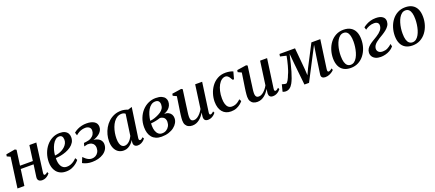

<svg xmlns="http://www.w3.org/2000/svg" viewBox="74 -1673 6358 2806"><g transform="rotate(-20 3253.0 -270.0)"><path d="M472 -85.5Q470 -67 474.5 -59.2Q479 -51.5 486.5 -51.5Q495.5 -51.5 506.5 -57Q517.5 -62.5 533 -77L545 -52.5Q538 -43 521.8 -28Q505.5 -13 481.2 -1.2Q457 10.5 426 10.5Q405 10.5 388.8 3Q372.5 -4.5 364.2 -20.2Q356 -36 359 -60.5L385.5 -251H185.5L151 0H43.5L108 -470.5L56 -494L61.5 -524.5L202 -549L224.5 -536L192.5 -300H392L424 -537H532Z M1007 -94Q992.5 -73.5 963 -49Q933.5 -24.5 892 -7Q850.5 10.5 799 10.5Q747.5 10.5 710.2 -7.2Q673 -25 649.5 -55.5Q626 -86 615 -124.8Q604 -163.5 604.5 -204.5Q605 -275.5 627.2 -338.2Q649.5 -401 689 -449Q728.5 -497 782 -524.5Q835.5 -552 898 -552Q946 -552 976.8 -537Q1007.5 -522 1022.8 -496Q1038 -470 1038 -436.5Q1038.5 -392 1017.8 -357.8Q997 -323.5 962.2 -299Q927.5 -274.5 885.5 -258.5Q843.5 -242.5 800.8 -234.5Q758 -226.5 722.5 -225.5Q720.5 -192 725.5 -161Q730.5 -130 743.5 -105.2Q756.5 -80.5 778.2 -66Q800 -51.5 831.5 -51.5Q862.5 -51.5 890.2 -61.2Q918 -71 942.5 -88.2Q967 -105.5 987.5 -128ZM875.5 -506.5Q842 -506.5 815.5 -484.5Q789 -462.5 769.5 -426.5Q750 -390.5 738.5 -348.2Q727 -306 723.5 -265Q753 -267 782.8 -275.8Q812.5 -284.5 839.2 -299.8Q866 -315 887 -335.5Q908 -356 920.2 -381.5Q932.5 -407 932 -436.5Q931.5 -471.5 917 -489Q902.5 -506.5 875.5 -506.5Z M1204.5 9.5Q1162.5 9.5 1131.5 2Q1100.5 -5.5 1081.5 -14.2Q1062.5 -23 1056.5 -26.5L1090 -108.5Q1107.5 -90.5 1126.8 -74.5Q1146 -58.5 1168.8 -48.5Q1191.5 -38.5 1216.5 -38.5Q1250 -38.5 1276.5 -53.8Q1303 -69 1318.8 -97.5Q1334.5 -126 1334.5 -163.5Q1334.5 -189.5 1323.2 -210.8Q1312 -232 1288 -244.5Q1264 -257 1224.5 -256L1171 -243.5L1184 -293L1219 -297Q1269 -302.5 1299.8 -321.5Q1330.5 -340.5 1345 -367.5Q1359.5 -394.5 1359.5 -423.5Q1359.5 -458.5 1335.5 -476.2Q1311.5 -494 1279.5 -494Q1255 -494 1230 -488.5Q1205 -483 1179.5 -469.8Q1154 -456.5 1127 -432.5L1112.5 -478.5Q1140 -501.5 1172 -517Q1204 -532.5 1239.8 -540.8Q1275.5 -549 1314 -549Q1389 -549 1433.2 -520.8Q1477.5 -492.5 1477.5 -437Q1477.5 -404.5 1461.5 -377.5Q1445.5 -350.5 1418 -329.8Q1390.5 -309 1355.2 -295Q1320 -281 1282 -275.5L1280.5 -284.5Q1336.5 -291 1376.2 -277.8Q1416 -264.5 1437.2 -237Q1458.5 -209.5 1458.5 -174Q1458.5 -130 1437.8 -95.8Q1417 -61.5 1381.2 -38Q1345.5 -14.5 1300 -2.5Q1254.5 9.5 1204.5 9.5Z M1953.5 -90Q1950.5 -68 1956.5 -59.8Q1962.5 -51.5 1972.5 -51.5Q1981.5 -51.5 1992.5 -57.8Q2003.5 -64 2017.5 -78L2030.5 -53.5Q2024.5 -44.5 2008.2 -29.2Q1992 -14 1967.8 -1.8Q1943.5 10.5 1913 10.5Q1882 10.5 1865 -7Q1848 -24.5 1849.5 -57.5L1854.5 -94Q1839.5 -68 1816.2 -44.2Q1793 -20.5 1763 -5Q1733 10.5 1696 10.5Q1645 10.5 1609.2 -14.8Q1573.5 -40 1554.8 -84.8Q1536 -129.5 1536 -188.5Q1536 -240 1549.5 -291.5Q1563 -343 1589.5 -389.5Q1616 -436 1654.8 -472.2Q1693.5 -508.5 1744 -529.5Q1794.5 -550.5 1856 -550.5Q1882 -550.5 1909 -544.2Q1936 -538 1957 -529L2020 -548.5ZM1902.5 -485.5Q1892.5 -495 1878.2 -500.2Q1864 -505.5 1846 -505.5Q1806.5 -505.5 1775.2 -486.5Q1744 -467.5 1720.8 -435Q1697.5 -402.5 1682.2 -361.5Q1667 -320.5 1659.5 -276Q1652 -231.5 1652 -189Q1652 -142 1661.8 -111.2Q1671.5 -80.5 1689 -65.5Q1706.5 -50.5 1729.5 -50.5Q1750 -50.5 1768.8 -59.5Q1787.5 -68.5 1803.8 -83.5Q1820 -98.5 1833.2 -117.5Q1846.5 -136.5 1855.5 -156.5Z M2284.5 10Q2235 10 2198.2 -5.2Q2161.5 -20.5 2137 -49Q2112.5 -77.5 2100.2 -117.5Q2088 -157.5 2088 -207Q2088 -283.5 2112.8 -346.8Q2137.5 -410 2180 -456Q2222.5 -502 2277 -526.8Q2331.5 -551.5 2391.5 -551.5Q2448.5 -551.5 2483.2 -535.8Q2518 -520 2534 -495Q2550 -470 2550 -441Q2550 -408.5 2537 -379.5Q2524 -350.5 2497.5 -327.8Q2471 -305 2431 -291Q2471 -291.5 2498 -277Q2525 -262.5 2538.8 -237.8Q2552.5 -213 2552.5 -182.5Q2552.5 -145.5 2533.8 -111.2Q2515 -77 2479.8 -49.5Q2444.5 -22 2395 -6Q2345.5 10 2284.5 10ZM2307.5 -34Q2344 -34 2372.8 -51.2Q2401.5 -68.5 2418.5 -98.5Q2435.5 -128.5 2436 -166.5Q2436 -194.5 2426.2 -213.5Q2416.5 -232.5 2397.8 -243Q2379 -253.5 2352.5 -256Q2344.5 -254 2332.8 -250.2Q2321 -246.5 2306.8 -242.8Q2292.5 -239 2276.5 -236Q2260.5 -233 2242.5 -230Q2224.5 -227 2204 -226Q2203 -217 2202.8 -207.8Q2202.5 -198.5 2202.5 -188Q2202.5 -144.5 2214.5 -109.8Q2226.5 -75 2249.8 -54.5Q2273 -34 2307.5 -34ZM2205 -265.5Q2225 -267.5 2242.5 -271.2Q2260 -275 2276 -280.5Q2292 -286 2308 -292.5Q2345.5 -308 2374.8 -327.5Q2404 -347 2420.5 -373.2Q2437 -399.5 2437 -434Q2437 -470 2420.2 -488.2Q2403.5 -506.5 2370.5 -506.5Q2334 -506.5 2305.2 -485.8Q2276.5 -465 2256 -430.2Q2235.5 -395.5 2222.8 -352.5Q2210 -309.5 2205 -265.5Z M2763 10.5Q2730 10.5 2703.8 -1.8Q2677.5 -14 2661.8 -40.5Q2646 -67 2646 -109.5Q2646 -125.5 2647.8 -147.5Q2649.5 -169.5 2652.8 -194.5Q2656 -219.5 2659.5 -243.5Q2663 -267.5 2666 -286L2694 -471L2638.5 -497L2643.5 -527L2789 -549L2809 -537.5L2774.5 -285.5Q2772.5 -265.5 2769.2 -243.5Q2766 -221.5 2763 -200Q2760 -178.5 2758.2 -159.8Q2756.5 -141 2756.5 -127.5Q2756.5 -100.5 2762.8 -85Q2769 -69.5 2781.2 -63Q2793.5 -56.5 2811.5 -56.5Q2837 -56.5 2863.5 -73.2Q2890 -90 2913.5 -117.5Q2937 -145 2954 -176.5L3004.5 -542.5H3113L3049.5 -87.5Q3047 -69.5 3051.5 -60.5Q3056 -51.5 3065.5 -51.5Q3075 -51.5 3086.8 -58Q3098.5 -64.5 3114.5 -80.5L3126.5 -55.5Q3120 -45.5 3103 -29.8Q3086 -14 3061.2 -2Q3036.5 10 3007 10Q2973 10 2958 -7Q2943 -24 2943.5 -50Q2943.5 -53 2944.2 -60.8Q2945 -68.5 2946.2 -79Q2947.5 -89.5 2949 -100.2Q2950.5 -111 2951.5 -119L2950.5 -120Q2935.5 -94.5 2916.5 -71.2Q2897.5 -48 2874 -29.5Q2850.5 -11 2823 -0.2Q2795.5 10.5 2763 10.5Z M3364 10Q3279.5 10 3232 -46.8Q3184.5 -103.5 3184 -204Q3184 -265 3202.8 -326Q3221.5 -387 3258.8 -438Q3296 -489 3351.2 -519.8Q3406.5 -550.5 3478.5 -550.5Q3506 -550.5 3538.2 -545Q3570.5 -539.5 3593.5 -529L3562.5 -416L3540.5 -419Q3528 -443.5 3514.8 -461.5Q3501.5 -479.5 3487.2 -489Q3473 -498.5 3457.5 -498.5Q3425.5 -498.5 3397 -477.5Q3368.5 -456.5 3347 -418Q3325.5 -379.5 3313 -327Q3300.5 -274.5 3301 -211.5Q3301.5 -159.5 3313 -124.2Q3324.5 -89 3346.5 -71Q3368.5 -53 3401 -53Q3430 -53 3453.2 -61.2Q3476.5 -69.5 3496.8 -83.8Q3517 -98 3535 -116L3553.5 -82.5Q3539 -63.5 3512.5 -41.8Q3486 -20 3449 -5Q3412 10 3364 10Z M3773 10.5Q3740 10.5 3713.8 -1.8Q3687.5 -14 3671.8 -40.5Q3656 -67 3656 -109.5Q3656 -125.5 3657.8 -147.5Q3659.5 -169.5 3662.8 -194.5Q3666 -219.5 3669.5 -243.5Q3673 -267.5 3676 -286L3704 -471L3648.5 -497L3653.5 -527L3799 -549L3819 -537.5L3784.5 -285.5Q3782.5 -265.5 3779.2 -243.5Q3776 -221.5 3773 -200Q3770 -178.5 3768.2 -159.8Q3766.5 -141 3766.5 -127.5Q3766.5 -100.5 3772.8 -85Q3779 -69.5 3791.2 -63Q3803.5 -56.5 3821.5 -56.5Q3847 -56.5 3873.5 -73.2Q3900 -90 3923.5 -117.5Q3947 -145 3964 -176.5L4014.5 -542.5H4123L4059.5 -87.5Q4057 -69.5 4061.5 -60.5Q4066 -51.5 4075.5 -51.5Q4085 -51.5 4096.8 -58Q4108.5 -64.5 4124.5 -80.5L4136.5 -55.5Q4130 -45.5 4113 -29.8Q4096 -14 4071.2 -2Q4046.5 10 4017 10Q3983 10 3968 -7Q3953 -24 3953.5 -50Q3953.5 -53 3954.2 -60.8Q3955 -68.5 3956.2 -79Q3957.5 -89.5 3959 -100.2Q3960.5 -111 3961.5 -119L3960.5 -120Q3945.5 -94.5 3926.5 -71.2Q3907.5 -48 3884 -29.5Q3860.5 -11 3833 -0.2Q3805.5 10.5 3773 10.5Z M4828.5 10.5Q4800 10.5 4782.2 -5.2Q4764.5 -21 4770 -56.5L4810 -334L4834.5 -491L4756.5 -341.5L4575.5 7H4504L4468 -334.5L4454 -490Q4437.5 -416 4421.5 -352Q4405.5 -288 4390 -235.2Q4374.5 -182.5 4359 -141.5Q4343.5 -100.5 4327.5 -71.5Q4306.5 -33 4278.5 -12.5Q4250.5 8 4214 8Q4206 8 4196 6Q4186 4 4177.8 1.2Q4169.5 -1.5 4167.5 -3.5L4195 -111Q4198.5 -109 4210.2 -105.5Q4222 -102 4234.8 -99.2Q4247.5 -96.5 4254.5 -96.5Q4263.5 -96.5 4272.8 -106.5Q4282 -116.5 4291.8 -133Q4301.5 -149.5 4310.5 -170Q4319.5 -190.5 4327 -210.5Q4338.5 -232.5 4349.2 -265Q4360 -297.5 4370.2 -335Q4380.5 -372.5 4388.8 -409.8Q4397 -447 4402.5 -478.5L4308 -500.5L4314 -537.5H4555.5L4586 -201.5L4591.5 -105.5L4636 -201.5L4810 -537H4948.5L4886 -92Q4884.5 -81 4885.2 -71.5Q4886 -62 4890.2 -56.2Q4894.5 -50.5 4902.5 -50.5Q4914 -50.5 4928.2 -58.5Q4942.5 -66.5 4955.5 -79.5L4967 -52.5Q4960 -43 4940 -28Q4920 -13 4891.2 -1.2Q4862.5 10.5 4828.5 10.5Z M5311 -551Q5376.5 -551 5421 -525Q5465.5 -499 5488.2 -450Q5511 -401 5511 -331Q5511.5 -264.5 5492 -203Q5472.5 -141.5 5435.5 -93Q5398.5 -44.5 5345.8 -16.5Q5293 11.5 5226.5 11.5Q5162 11.5 5117.2 -14.2Q5072.5 -40 5049.8 -89Q5027 -138 5026.5 -206.5Q5026.5 -274 5046 -336Q5065.5 -398 5102.5 -446.5Q5139.5 -495 5192.2 -523Q5245 -551 5311 -551ZM5299 -507Q5267 -507 5242 -488Q5217 -469 5198.5 -437Q5180 -405 5168 -365Q5156 -325 5150.2 -282.5Q5144.5 -240 5145 -200.5Q5145 -143.5 5156.2 -106.2Q5167.5 -69 5188.8 -50.8Q5210 -32.5 5240.5 -32.5Q5272 -32.5 5296.8 -51.2Q5321.5 -70 5339.8 -102Q5358 -134 5369.8 -174Q5381.5 -214 5387.2 -256.2Q5393 -298.5 5393 -337.5Q5393 -392.5 5383 -430.2Q5373 -468 5352.2 -487.5Q5331.5 -507 5299 -507Z M5692.5 10Q5646.5 10 5613.5 -5.5Q5580.5 -21 5563.8 -48.2Q5547 -75.5 5549 -109.5Q5551 -142.5 5568 -168.2Q5585 -194 5611.5 -215Q5638 -236 5669.5 -254.5Q5701 -273 5731.5 -292Q5781 -323 5807.2 -355Q5833.5 -387 5835.5 -425Q5837 -446 5828 -460Q5819 -474 5802.8 -480.8Q5786.5 -487.5 5765 -487.5Q5723 -487.5 5686.5 -472.5Q5650 -457.5 5625.5 -438L5613.5 -478.5Q5635.5 -496 5665 -512.5Q5694.5 -529 5732 -539.5Q5769.5 -550 5814.5 -550Q5882 -550 5919 -522.5Q5956 -495 5953 -445.5Q5951 -410.5 5932.8 -382.8Q5914.5 -355 5886.2 -332Q5858 -309 5825.8 -289.2Q5793.5 -269.5 5763 -251.5Q5736 -234.5 5713.5 -216Q5691 -197.5 5677.2 -175.8Q5663.5 -154 5662 -128Q5661 -108 5670.2 -91.5Q5679.5 -75 5698.8 -65.2Q5718 -55.5 5746.5 -55.5Q5788.5 -55.5 5821 -71.8Q5853.5 -88 5889.5 -119.5L5897.5 -78.5Q5871 -47 5836.2 -27.5Q5801.5 -8 5764.5 1Q5727.5 10 5692.5 10Z M6272 -551Q6337.5 -551 6382 -525Q6426.5 -499 6449.2 -450Q6472 -401 6472 -331Q6472.5 -264.5 6453 -203Q6433.5 -141.5 6396.5 -93Q6359.5 -44.5 6306.8 -16.5Q6254 11.5 6187.5 11.5Q6123 11.5 6078.2 -14.2Q6033.5 -40 6010.8 -89Q5988 -138 5987.5 -206.5Q5987.5 -274 6007 -336Q6026.5 -398 6063.5 -446.5Q6100.5 -495 6153.2 -523Q6206 -551 6272 -551ZM6260 -507Q6228 -507 6203 -488Q6178 -469 6159.5 -437Q6141 -405 6129 -365Q6117 -325 6111.2 -282.5Q6105.5 -240 6106 -200.5Q6106 -143.5 6117.2 -106.2Q6128.5 -69 6149.8 -50.8Q6171 -32.5 6201.5 -32.5Q6233 -32.5 6257.8 -51.2Q6282.5 -70 6300.8 -102Q6319 -134 6330.8 -174Q6342.5 -214 6348.2 -256.2Q6354 -298.5 6354 -337.5Q6354 -392.5 6344 -430.2Q6334 -468 6313.2 -487.5Q6292.5 -507 6260 -507Z"/></g></svg>

Font: Merriweather 60pt Medium
Style: Italic
Weight: 500
Italic angle: -7.8°
Version: Version 2.101